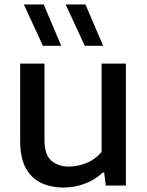

<svg xmlns="http://www.w3.org/2000/svg" viewBox="-20 -828 658 857"><path d="M264 9Q207 9 163.2 -11.8Q119.5 -32.5 94.8 -78.2Q70 -124 70 -199V-544H178.5V-205Q178.5 -137.5 208.8 -111Q239 -84.5 288.5 -84.5Q326 -84.5 365.5 -100.2Q405 -116 433.5 -149.5V-544H542V0H452L445 -58H439Q403.5 -25 358.2 -8Q313 9 264 9ZM358.5 -623.5 273 -808H361.5L440.5 -623.5ZM171.5 -623.5 86.5 -808H175L253.5 -623.5Z"/></svg>

Font: Encode Sans SmExp Md
Style: Regular
Weight: 500
Width: 6
Designer: Multiple Designers
Foundry: Impallari Type
Version: Version 3.002; ttfautohint (v1.8.3) -l 8 -r 50 -G 200 -x 14 